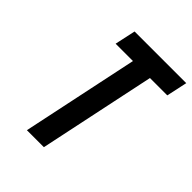

<svg xmlns="http://www.w3.org/2000/svg" viewBox="-207 -851 967 967"><g transform="rotate(45 276.0 -367.5)"><path d="M152 0H273L404.5 -624H528L552 -735H184L160 -624H283.5Z"/></g></svg>

Font: League Gothic SemiExpanded Italic
Style: Regular
Weight: 400
Width: 6
Designer: The League of Moveable Type
Version: Version 1.600; ttfautohint (v1.8.3)